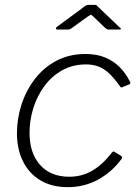

<svg xmlns="http://www.w3.org/2000/svg" viewBox="-20 -763 578 793"><path d="M333 -540Q380 -540 414.5 -525.5Q449 -511 474 -486Q499 -461 516 -427Q519 -422 518.5 -419.5Q518 -417 515 -415L483 -402Q481 -401 478.5 -403Q476 -405 473 -410Q451 -441 430 -460.5Q409 -480 386 -488.5Q363 -497 336 -497Q280 -497 236.5 -472.5Q193 -448 163 -407Q133 -366 117.5 -316Q102 -266 102 -214Q102 -131 145.5 -82Q189 -33 266 -33Q318 -33 361 -58Q404 -83 443 -134Q449 -140 454 -135L479 -120Q482 -119 483.5 -115Q485 -111 483 -108Q462 -79 436.5 -57Q411 -35 383 -20Q355 -5 324 2.5Q293 10 260 10Q195 10 148 -17.5Q101 -45 75.5 -95.5Q50 -146 50 -213Q50 -272 68.5 -330Q87 -388 123.5 -436Q160 -484 213 -512Q266 -540 333 -540ZM414 -648 363 -697Q356 -703 354.5 -702Q353 -701 343 -695L275 -646Q269 -642 266.5 -641.5Q264 -641 258 -641H217Q212 -641 211 -644.5Q210 -648 215 -652L326 -734Q332 -739 336.5 -741Q341 -743 349 -743H371Q378 -743 381 -739Q384 -735 387 -733L474 -650Q480 -646 479.5 -643.5Q479 -641 473 -641H428Q424 -641 421 -643Q418 -645 414 -648Z"/></svg>

Font: Libre Franklin ExtraLight
Style: Italic
Weight: 250
Italic angle: -8°
Designer: Pablo Impallari, Rodrigo Fuenzalida, Nhung Nguyen
Foundry: Impallari Type
Version: Version 3.000